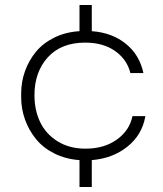

<svg xmlns="http://www.w3.org/2000/svg" viewBox="-20 -750 655 770"><path d="M348.1 0H298.8V-107.9Q243.2 -111.8 198 -134.5Q152.8 -157.2 124.3 -192.4Q95.7 -227.5 80.3 -270.5Q64.9 -313.5 64.9 -359.9V-375Q64.9 -421.9 80.3 -464.8Q95.7 -507.8 124.3 -542.5Q152.8 -577.1 198 -599.4Q243.2 -621.6 298.8 -625V-730H348.1V-625Q429.2 -619.1 484.4 -574.7Q539.6 -530.3 555.2 -457H502.9Q489.7 -511.2 441.9 -545.2Q394 -579.1 321.8 -579.1Q225.1 -579.1 171.6 -520Q118.2 -460.9 118.2 -368.2Q118.2 -308.1 141.1 -260.3Q164.1 -212.4 211.2 -183.1Q258.3 -153.8 323.2 -153.8Q397.5 -153.8 448.5 -190.2Q499.5 -226.6 511.2 -284.2H563Q550.3 -209.5 491.2 -162.1Q432.1 -114.7 348.1 -107.9Z"/></svg>

Font: Sora ExtraLight
Style: Regular
Weight: 200
Designer: Jonathan Barnbrook, Julián Moncada
Foundry: Barnbrook Fonts
Version: Version 2.000